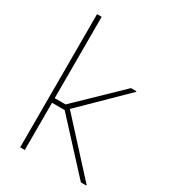

<svg xmlns="http://www.w3.org/2000/svg" viewBox="-186 -857 845 951"><g transform="rotate(30 236.5 -381.0)"><path d="M110.4 -270V0H84V-761.7H110.4V-296.4H172.4L412.6 -528.3H443.4L444.3 -525.4L202.1 -287.6L462.9 -2.4L461.9 0H431.2L182.6 -270Z"/></g></svg>

Font: Roboto-Thin
Style: Regular
Weight: 250
Designer: Google
Version: Version 1.100141; 2013; ttfautohint (v0.94.14-c901) -l 8 -r 